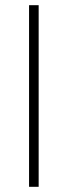

<svg xmlns="http://www.w3.org/2000/svg" viewBox="-20 -720 259 740"><path d="M92 -700H129V0H92Z"/></svg>

Font: Cairo ExtraLight
Style: Regular
Weight: 250
Designer: Mohamed Gaber, the designers of Titillium
Foundry: Kief Type Foundry
Version: Version 2.009; ttfautohint (v1.5.33-1714) -l 8 -r 50 -G 200 